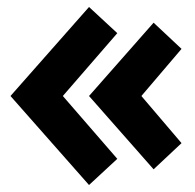

<svg xmlns="http://www.w3.org/2000/svg" viewBox="-20 -525 560 550"><path d="M235 5 10 -250 235 -505 316 -430 160 -250 316 -70ZM420 -40 235 -250 420 -460 500 -385 385 -250 500 -115Z"/></svg>

Font: Scada
Style: Bold
Weight: 700
Designer: Jovanny Lemonad
Foundry: Jovanny Lemonad
Version: Version 4.100;PS 004.100;hotconv 1.0.88;makeotf.lib2.5.64775